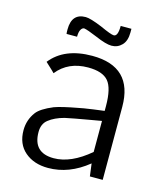

<svg xmlns="http://www.w3.org/2000/svg" viewBox="-100 -710 673 795"><g transform="rotate(15 236.5 -312.0)"><path d="M156 -545H111Q110 -549 110 -564Q110 -633 170 -633Q190 -633 241 -612Q289 -590 301 -590Q319 -590 319 -635H365V-619Q365 -583 347 -564.5Q329 -546 303 -546Q279 -546 233 -566Q190 -584 176 -586Q168 -586 162 -576Q156 -566 156 -545ZM350 -54Q270 11 180 11Q119 11 80.5 -22Q42 -55 42 -114Q42 -158 68 -193Q85 -216 138 -238Q168 -249 239 -262Q251 -265 300 -272L346 -278V-298Q346 -375 321 -404.5Q296 -434 234 -434Q149 -434 101 -374Q101 -375 61 -412Q119 -485 238 -485Q412 -485 412 -313V0H357ZM346 -235 300 -227Q225 -214 193 -207Q152 -196 127 -176Q104 -158 104 -123Q104 -34 192 -34Q266 -34 346 -102Z"/></g></svg>

Font: Pavanam
Style: Regular
Weight: 400
Designer: Tharique Azeez
Foundry: Tharique Azeez
Version: Version 1.86; ttfautohint (v1.3) -l 8 -r 50 -G 200 -x 14 -D 